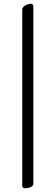

<svg xmlns="http://www.w3.org/2000/svg" viewBox="-20 -727 300 1036"><path d="M100 -676V275C100 282 106 289 112 289C121 289 160 286 160 265V-694C160 -701 153 -707 146 -707C140 -707 100 -698 100 -676Z"/></svg>

Font: EB Garamond 12
Style: Regular
Weight: 400
Version: Version 0.016+